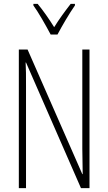

<svg xmlns="http://www.w3.org/2000/svg" viewBox="-20 -969 557 989"><path d="M241 -791H276C301 -838 336 -898 366 -941V-949H344C310 -905 286 -872 259 -829C233 -871 200 -918 174 -949H152V-941C177 -907 215 -840 241 -791ZM441 0V-714H404V-202C404 -172 405 -120 406 -72H404L122 -714H77V0H114V-526C114 -579 114 -615 112 -647H114L397 0Z"/></svg>

Font: Noto Sans Sinhala UI ExtraCondensed ExtraLight
Style: Regular
Weight: 200
Width: 2
Designer: Jelle Bosma - Monotype Design Team
Foundry: Monotype Imaging Inc.
Version: Version 2.006